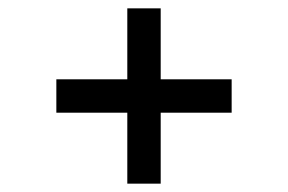

<svg xmlns="http://www.w3.org/2000/svg" viewBox="-20 -605 690 460"><path d="M285 -165V-335H115V-415H285V-585H365V-415H535V-335H365V-165Z"/></svg>

Font: Graduate
Style: Regular
Weight: 400
Version: Version 1.001